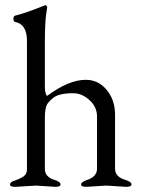

<svg xmlns="http://www.w3.org/2000/svg" viewBox="-20 -725 555 748"><path d="M62 -32.2Q85 -42 85 -64.9V-565.9Q85 -629.9 40 -639.2Q32.2 -640.6 32.2 -651.4Q32.2 -662.1 39.1 -664.1Q77.1 -672.9 157.2 -705.1Q159.2 -705.1 164.1 -698.2Q164.1 -696.3 159.7 -668Q155.3 -639.6 154.8 -562V-388.2Q154.8 -361.3 163.1 -351.1Q248 -414.1 314 -414.1Q362.8 -414.1 395.5 -375Q428.2 -335.9 428.2 -277.8V-67.9Q428.2 -35.6 469.2 -23.9Q492.2 -16.6 492.2 -6.8Q492.2 2.9 472.2 2.9L394 -2L315.9 2.9Q295.9 2.9 295.9 -6.3Q295.9 -15.6 318.8 -23.9Q357.9 -36.1 357.9 -67.9V-272Q357.9 -308.1 328.6 -335Q299.3 -361.8 265.1 -361.8Q210 -361.8 188 -344.2Q166 -327.1 160.6 -312.5Q155.3 -297.9 154.8 -268.1V-64.9Q155.8 -35.2 192.9 -23.9Q215.8 -16.6 215.8 -6.8Q215.8 2.9 195.8 2.9L120.1 -2L39.1 2.9Q19 2.9 19 -6.3Q19 -15.6 37.1 -21.5Q55.2 -27.3 62 -32.2Z"/></svg>

Font: EBGaramond
Style: Regular
Weight: 400
Version: Version 000.012g